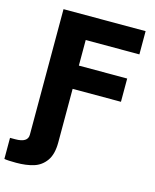

<svg xmlns="http://www.w3.org/2000/svg" viewBox="-153 -796 877 1083"><g transform="rotate(15 285.0 -254.0)"><path d="M560.5 -707V-571.3H247.1V-421.9H529.3V-286.1H247.1V26.4Q247.1 96.2 219.7 134.3Q192.4 172.4 148.9 185.8Q105.5 199.2 46.9 199.2Q-2 199.2 -22.5 195.3V72.3H-11.7H7.8Q81.1 72.3 81.1 26.4V-707Z"/></g></svg>

Font: Pretendard Std ExtraBold
Style: Regular
Weight: 800
Designer: Base glyphs from Inter by Rasmus Andersson; Hangeul glyphs from Noto Sans CJK(Source Han Sans) by Jang Soo-young and Kan
Foundry: Kil Hyung-jin
Version: Version 1.309